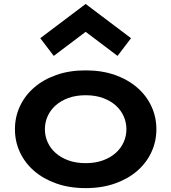

<svg xmlns="http://www.w3.org/2000/svg" viewBox="-20 -943 868 973"><path d="M55.7 -288.1Q55.7 -350.1 80.8 -404.3Q106 -458.5 152.6 -499Q199.2 -539.6 265.4 -563Q331.5 -586.4 414.1 -586.4Q496.6 -586.4 562.7 -563Q628.9 -539.6 675.5 -499Q722.2 -458.5 747.3 -404.3Q772.5 -350.1 772.5 -288.1Q772.5 -226.1 747.3 -171.9Q722.2 -117.7 675.5 -77.1Q628.9 -36.6 562.7 -13.2Q496.6 10.3 414.1 10.3Q331.5 10.3 265.4 -13.2Q199.2 -36.6 152.6 -77.1Q106 -117.7 80.8 -171.9Q55.7 -226.1 55.7 -288.1ZM207.5 -288.1Q207.5 -253.4 221.4 -222.4Q235.4 -191.4 262 -167.7Q288.6 -144 326.9 -130.1Q365.2 -116.2 414.1 -116.2Q462.9 -116.2 501.2 -130.1Q539.6 -144 566.2 -167.7Q592.8 -191.4 606.7 -222.4Q620.6 -253.4 620.6 -288.1Q620.6 -322.8 606.7 -354Q592.8 -385.3 566.2 -408.9Q539.6 -432.6 501.2 -446.5Q462.9 -460.4 414.1 -460.4Q365.2 -460.4 326.9 -446.5Q288.6 -432.6 262 -408.9Q235.4 -385.3 221.4 -354Q207.5 -322.8 207.5 -288.1ZM184.1 -749.5 414.1 -922.9 644 -749.5 575.7 -659.7 414.1 -781.7 252.4 -659.7Z"/></svg>

Font: Krona One
Style: Regular
Weight: 400
Version: Version 1.003